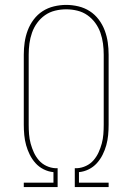

<svg xmlns="http://www.w3.org/2000/svg" viewBox="-20 -763 540 783"><path d="M77 0V-18H198V-61Q177 -63 158 -72.5Q139 -82 125 -97.5Q111 -113 101.5 -132Q92 -151 86.5 -171Q81 -191 79 -212Q77 -233 77 -254V-540Q77 -565 80.5 -590Q84 -615 93 -639Q102 -663 117.5 -683.5Q133 -704 154 -717.5Q175 -731 200 -737Q225 -743 250 -743Q275 -743 300 -737Q325 -731 346 -717.5Q367 -704 382.5 -683.5Q398 -663 407 -639Q416 -615 419.5 -590Q423 -565 423 -540V-254Q423 -233 421 -212Q419 -191 413.5 -171Q408 -151 398.5 -132Q389 -113 375 -97.5Q361 -82 342 -72.5Q323 -63 302 -61V-18H423V0H285V-77H294Q313 -78 331 -86.5Q349 -95 361.5 -109.5Q374 -124 382 -141.5Q390 -159 395 -177.5Q400 -196 401.5 -215.5Q403 -235 403 -254V-540Q403 -563 400 -585.5Q397 -608 389.5 -629.5Q382 -651 368.5 -669.5Q355 -688 336.5 -701Q318 -714 295.5 -719.5Q273 -725 250 -725Q227 -725 204.5 -719.5Q182 -714 163.5 -701Q145 -688 131.5 -669.5Q118 -651 110.5 -629.5Q103 -608 100 -585.5Q97 -563 97 -540V-254Q97 -235 98.5 -215.5Q100 -196 105 -177.5Q110 -159 118 -141.5Q126 -124 138.5 -109.5Q151 -95 169 -86.5Q187 -78 206 -77H215V0Z"/></svg>

Font: Iosevka Curly Slab Thin
Style: Regular
Weight: 100
Monospace: yes
Designer: Belleve Invis
Foundry: Belleve Invis
Version: Version 22.1.2; ttfautohint (v1.8.4)